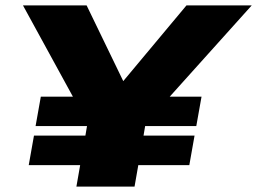

<svg xmlns="http://www.w3.org/2000/svg" viewBox="-20 -695 958 715"><path d="M112.5 -225.5 132 -335H251.5L65.5 -675H302.5L439 -393L674.5 -675H917.5L612 -335H730.5L711 -225.5H520.5L514.5 -190H704.5L685 -80H495L481 0H264.5L278.5 -80H87L106.5 -190H298L304 -225.5Z"/></svg>

Font: Anybody ExtraExpanded ExtraBold
Style: Italic
Weight: 800
Width: 8
Italic angle: -10°
Designer: Tyler Finck
Foundry: Etcetera Type Company
Version: Version 1.010; ttfautohint (v1.8.3) -l 8 -r 50 -G 200 -x 14 